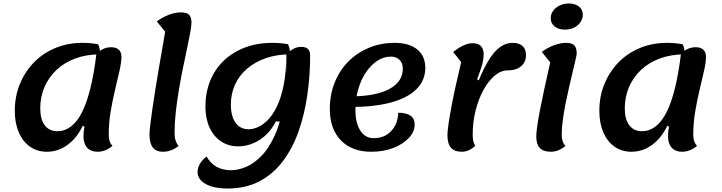

<svg xmlns="http://www.w3.org/2000/svg" viewBox="-20 -846 4142 1102"><path d="M249 25Q194 25 152.5 -4Q111 -33 88 -86Q65 -139 65 -210Q65 -294 94.5 -365Q124 -436 176 -489Q228 -542 299 -571Q370 -600 454 -600Q498 -600 543 -592Q549 -581 552 -566Q555 -551 555 -534Q476 -534 412.5 -510.5Q349 -487 304 -444.5Q259 -402 235 -345.5Q211 -289 211 -224Q211 -162 236.5 -127.5Q262 -93 309 -93Q396 -93 451 -202.5Q506 -312 533 -534Q549 -554 571 -564.5Q593 -575 618 -575Q646 -575 661.5 -561Q677 -547 677 -520Q677 -489 666 -440Q655 -391 640.5 -331Q626 -271 615 -205Q604 -139 604 -73Q604 -29 626 -9Q606 8 584 16.5Q562 25 540 25Q501 25 480 1.5Q459 -22 459 -66Q459 -78 460.5 -91.5Q462 -105 465 -119L455 -124Q421 -53 367 -14Q313 25 249 25Z M915 25Q876 25 857 0.5Q838 -24 838 -74Q838 -92 842.5 -130Q847 -168 854.5 -220Q862 -272 871.5 -331Q881 -390 891 -450Q901 -510 911 -565Q921 -620 928 -664L880 -723Q910 -746 947.5 -760.5Q985 -775 1017 -775Q1051 -775 1065 -761.5Q1079 -748 1079 -715Q1079 -698 1072 -660Q1065 -622 1054 -570Q1043 -518 1030.5 -457.5Q1018 -397 1007 -332Q996 -267 989 -204Q982 -141 982 -85Q982 -57 988 -39Q994 -21 1005 -9Q987 7 963.5 16Q940 25 915 25Z M1286 236Q1207 236 1160.5 210Q1114 184 1114 141Q1114 117 1128.5 92.5Q1143 68 1166 53Q1189 93 1224 112Q1259 131 1306 131Q1346 131 1391 112.5Q1436 94 1480 49.5Q1524 5 1558 -71Q1592 -147 1610.5 -261Q1629 -375 1624 -534Q1649 -559 1668.5 -568Q1688 -577 1709 -577Q1760 -577 1760 -529Q1760 -413 1744 -301.5Q1728 -190 1694 -93Q1660 4 1604.5 78Q1549 152 1470 194Q1391 236 1286 236ZM1347 -6Q1291 -6 1248.5 -34.5Q1206 -63 1182.5 -114.5Q1159 -166 1159 -235Q1159 -313 1185.5 -380Q1212 -447 1262.5 -496Q1313 -545 1384 -572.5Q1455 -600 1544 -600Q1593 -600 1633 -592Q1639 -580 1642 -565.5Q1645 -551 1645 -534Q1569 -534 1506.5 -512.5Q1444 -491 1398.5 -452Q1353 -413 1329 -360.5Q1305 -308 1305 -246Q1305 -179 1332 -141.5Q1359 -104 1408 -104Q1431 -104 1459.5 -116Q1488 -128 1516.5 -156.5Q1545 -185 1569 -234Q1593 -283 1608 -357Q1623 -431 1623 -534L1627 -149H1563Q1529 -81 1470.5 -43.5Q1412 -6 1347 -6Z M2111 25Q2000 25 1936.5 -40.5Q1873 -106 1873 -221Q1873 -303 1901 -372.5Q1929 -442 1979 -492.5Q2029 -543 2097 -571.5Q2165 -600 2245 -600Q2328 -600 2374.5 -562.5Q2421 -525 2421 -456Q2421 -385 2370.5 -334.5Q2320 -284 2224.5 -258Q2129 -232 1994 -232L2006 -293Q2142 -295 2217 -336.5Q2292 -378 2292 -452Q2292 -483 2273.5 -502Q2255 -521 2223 -521Q2182 -521 2145.5 -497Q2109 -473 2080.5 -431Q2052 -389 2036 -333.5Q2020 -278 2020 -216Q2020 -140 2048 -96.5Q2076 -53 2125 -53Q2186 -53 2224.5 -93Q2263 -133 2266 -199Q2311 -199 2335.5 -182.5Q2360 -166 2360 -131Q2360 -90 2327 -54.5Q2294 -19 2238 3Q2182 25 2111 25Z M2631 25Q2588 25 2568 1.5Q2548 -22 2548 -71Q2548 -91 2554.5 -136Q2561 -181 2572.5 -241.5Q2584 -302 2598.5 -366.5Q2613 -431 2627 -489L2581 -548Q2609 -570 2637.5 -584Q2666 -598 2694 -598Q2727 -598 2741.5 -580Q2756 -562 2756 -537Q2756 -503 2745 -467Q2734 -431 2718 -390L2728 -385Q2757 -456 2787 -504Q2817 -552 2850.5 -576Q2884 -600 2922 -600Q2959 -600 2979 -582Q2999 -564 2999 -529Q2999 -490 2971 -466Q2943 -442 2894 -442Q2855 -442 2819 -411.5Q2783 -381 2754.5 -329Q2726 -277 2709.5 -211Q2693 -145 2693 -73Q2693 -29 2708 -9Q2671 25 2631 25Z M3142 25Q3099 25 3078.5 3.5Q3058 -18 3058 -62Q3058 -83 3063 -119.5Q3068 -156 3078 -208Q3088 -260 3103 -330Q3118 -400 3138 -488L3090 -548Q3121 -572 3159 -586Q3197 -600 3229 -600Q3262 -600 3276 -586Q3290 -572 3290 -539Q3290 -531 3283.5 -503.5Q3277 -476 3267.5 -436Q3258 -396 3247 -348.5Q3236 -301 3226 -251Q3216 -201 3210 -155.5Q3204 -110 3204 -73Q3204 -51 3209.5 -35Q3215 -19 3226 -9Q3186 25 3142 25ZM3222 -676Q3186 -676 3163.5 -694Q3141 -712 3141 -741Q3141 -766 3155.5 -785Q3170 -804 3193.5 -815Q3217 -826 3244 -826Q3281 -826 3303 -808.5Q3325 -791 3325 -762Q3325 -738 3311 -718Q3297 -698 3274 -687Q3251 -676 3222 -676Z M3604 25Q3549 25 3507.5 -4Q3466 -33 3443 -86Q3420 -139 3420 -210Q3420 -294 3449.5 -365Q3479 -436 3531 -489Q3583 -542 3654 -571Q3725 -600 3809 -600Q3853 -600 3898 -592Q3904 -581 3907 -566Q3910 -551 3910 -534Q3831 -534 3767.5 -510.5Q3704 -487 3659 -444.5Q3614 -402 3590 -345.5Q3566 -289 3566 -224Q3566 -162 3591.5 -127.5Q3617 -93 3664 -93Q3751 -93 3806 -202.5Q3861 -312 3888 -534Q3904 -554 3926 -564.5Q3948 -575 3973 -575Q4001 -575 4016.5 -561Q4032 -547 4032 -520Q4032 -489 4021 -440Q4010 -391 3995.5 -331Q3981 -271 3970 -205Q3959 -139 3959 -73Q3959 -29 3981 -9Q3961 8 3939 16.5Q3917 25 3895 25Q3856 25 3835 1.5Q3814 -22 3814 -66Q3814 -78 3815.5 -91.5Q3817 -105 3820 -119L3810 -124Q3776 -53 3722 -14Q3668 25 3604 25Z"/></svg>

Font: Lemonada Medium
Style: Regular
Weight: 500
Designer: Mohamed Gaber (Arabic), Eduardo Tunni (Latin)
Foundry: Kief Type Foundry
Version: Version 4.004; ttfautohint (v1.8.2)